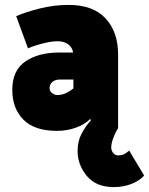

<svg xmlns="http://www.w3.org/2000/svg" viewBox="-20 -522 607 782"><path d="M46 -456Q84 -473 142 -487.5Q200 -502 260 -502Q359 -502 410 -447Q461 -392 461 -300V0Q451 15 442 38.5Q433 62 433 79Q433 91 441 101Q449 111 462 111Q472 111 482 107.5Q492 104 506 91L567 193Q550 213 517 226.5Q484 240 444 240Q371 240 333.5 194.5Q296 149 296 93Q296 53 312.5 22Q329 -9 351 -33L347 -37Q325 -15 289 -2Q253 11 212 11Q120 11 75 -35Q30 -81 30 -156Q30 -235 83 -271.5Q136 -308 220 -308H278Q274 -330 257 -342Q240 -354 215 -354Q190 -354 156 -345.5Q122 -337 94 -325ZM182 -163Q182 -151 192 -143Q202 -135 215 -135Q231 -135 247 -142Q263 -149 279 -162V-198H223Q205 -198 193.5 -188.5Q182 -179 182 -163Z"/></svg>

Font: Palanquin Dark
Style: Bold
Weight: 700
Designer: Pria Ravichandran
Version: Version 1.000